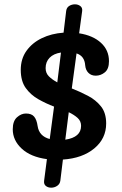

<svg xmlns="http://www.w3.org/2000/svg" viewBox="-20 -734 564 888"><path d="M184 102 197 2Q122 -8 80.5 -46.5Q39 -85 39 -136Q39 -174 58.5 -191.5Q78 -209 100 -209Q126 -209 138 -194.5Q150 -180 154 -151Q161 -104 210 -91L230 -241Q193 -255 157.5 -275Q122 -295 99 -327Q76 -359 76 -411Q76 -462 102.5 -499Q129 -536 173.5 -557.5Q218 -579 274 -583L286 -683Q288 -699 300 -706.5Q312 -714 326.5 -714Q341 -714 351.5 -706Q362 -698 360 -683L346 -580Q410 -570 447 -536Q484 -502 484 -451Q484 -415 465 -399.5Q446 -384 423 -384Q402 -384 389 -397Q376 -410 374 -432Q371 -475 334 -487L312 -325Q350 -310 386.5 -291Q423 -272 447 -242Q471 -212 471 -163Q471 -93 416 -47.5Q361 -2 271 4L259 102Q257 117 244.5 125.5Q232 134 217 134Q202 134 192 126Q182 118 184 102ZM191 -419Q191 -396 206 -381Q221 -366 245 -353L262 -491Q228 -486 209.5 -467Q191 -448 191 -419ZM355 -152Q355 -174 339 -188.5Q323 -203 298 -215L282 -88Q355 -99 355 -152Z"/></svg>

Font: Pacifico
Style: Regular
Weight: 400
Designer: Vernon Adams
Foundry: Vernon Adams
Version: Version 3.010; ttfautohint (v1.8.4.7-5d5b)